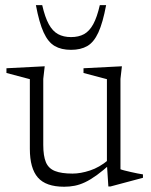

<svg xmlns="http://www.w3.org/2000/svg" viewBox="-20 -700 574 730"><path d="M144.5 -149Q144.5 -107 154.5 -83.2Q164.5 -59.5 189 -49.8Q213.5 -40 256 -40Q286.5 -40 322.2 -51.8Q358 -63.5 391.5 -91.5L403 -79.5Q372 -51.5 347.8 -34Q323.5 -16.5 303.2 -7Q283 2.5 264 6.2Q245 10 224 10Q154.5 10 124 -25Q93.5 -60 93.5 -134V-399L4.5 -422.5V-440.5L150 -448L144.5 -400ZM392 9 386.5 -75.5V-399L297.5 -422.5V-440.5L443.5 -448L438 -400V-56.5Q442.5 -54.5 453.2 -51.8Q464 -49 477.5 -46Q491 -43 503.2 -40.5Q515.5 -38 523.5 -37V-24L400 9ZM250 -559Q279 -559 299.5 -570.2Q320 -581.5 334.5 -608Q349 -634.5 359.5 -680.5H383.5Q371 -613.5 354 -576.5Q337 -539.5 312 -525Q287 -510.5 250 -510.5Q213 -510.5 188 -525Q163 -539.5 146 -576.5Q129 -613.5 116.5 -680.5H140.5Q151 -634.5 165.5 -608Q180 -581.5 200.8 -570.2Q221.5 -559 250 -559Z"/></svg>

Font: Newsreader 16pt Light
Style: Regular
Weight: 300
Designer: Hugues Gentile
Foundry: Production Type
Version: Version 1.003